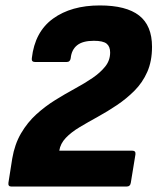

<svg xmlns="http://www.w3.org/2000/svg" viewBox="-20 -686 579 706"><path d="M22 0Q9 0 11 -14L25 -103Q34 -156 57.5 -196Q81 -236 113.5 -265.5Q146 -295 183 -318Q220 -341 256 -360.5Q292 -380 320.5 -399.5Q349 -419 367 -441.5Q385 -464 385 -493Q385 -515 372 -525.5Q359 -536 325 -536Q284 -536 263.5 -519.5Q243 -503 240 -472Q238 -458 225 -458H109Q95 -458 97 -472Q108 -569 175 -617.5Q242 -666 347 -666Q444 -666 491.5 -629Q539 -592 539 -514Q539 -461 521.5 -421.5Q504 -382 474.5 -352.5Q445 -323 410 -299.5Q375 -276 339.5 -256.5Q304 -237 273 -218.5Q242 -200 222 -179Q202 -158 198 -132H466Q480 -132 478 -118L461 -14Q459 0 445 0Z"/></svg>

Font: Sofia Sans Semi Condensed Black
Style: Italic
Weight: 900
Italic angle: -9°
Version: Version 4.100